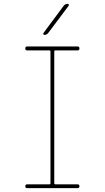

<svg xmlns="http://www.w3.org/2000/svg" viewBox="-20 -970 540 990"><path d="M209 -790Q205.1 -790 203.6 -793.5Q202.1 -796.9 204.1 -799.8L308.6 -940.4Q316.4 -950.2 329.1 -950.2Q333 -950.2 334.5 -946.8Q335.9 -943.4 334 -940.4L228.5 -799.8Q220.7 -790 209 -790ZM235.4 -19.5Q240.2 -19.5 240.2 -25.4V-705.1Q240.2 -710 235.4 -710H120.1Q110.4 -710 110.4 -720.2Q110.4 -730.5 120.1 -730.5H379.9Q389.6 -730.5 389.6 -720.2Q389.6 -710 379.9 -710H264.6Q259.8 -710 259.8 -705.1V-25.4Q259.8 -20.5 264.6 -19.5H379.9Q389.6 -19.5 389.6 -9.8Q389.6 0 379.9 0H120.1Q110.4 0 110.4 -9.8Q110.4 -19.5 120.1 -19.5Z"/></svg>

Font: Rounded-L Mgen+ 2m thin
Style: Regular
Weight: 100
Designer: [Source Han Sans]
Ryoko NISHIZUKA  (kana & ideographs); Paul D. Hunt (Latin, Greek & Cyrillic); Wenlong ZHANG  (bopomofo
Version: Version 1.059.20150602